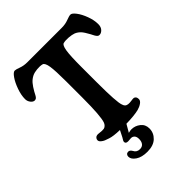

<svg xmlns="http://www.w3.org/2000/svg" viewBox="-267 -851 1207 1207"><g transform="rotate(-45 337.0 -247.5)"><path d="M317.9 229Q268.1 229 239.3 209.2Q210.4 189.5 210.4 166Q210.4 155.3 216.3 148.9Q222.2 142.6 232.4 142.6Q246.6 142.6 256.3 160.2Q268.1 184.1 295.9 184.1Q316.4 184.1 326.9 170.7Q337.4 157.2 337.4 134.8Q337.4 114.3 328.1 104.5Q318.8 94.7 304.7 94.7Q300.8 94.7 292.5 95.7Q284.2 96.7 278.3 96.7Q256.8 96.7 256.8 81.1Q256.8 76.7 258.1 73.5Q259.3 70.3 263.4 64.2Q267.6 58.1 270 53.2L292 9.8Q234.4 8.3 207.5 -1Q190.4 -6.3 179.2 -11Q168 -15.6 157.2 -24.7Q146.5 -33.7 146.5 -44.4Q146.5 -52.7 151.9 -59.8Q157.2 -66.9 166.5 -68.8Q172.4 -70.8 191.4 -68.1Q210.4 -65.4 225.1 -67.4Q234.4 -69.3 241.9 -76.7Q249.5 -84 253.4 -94.2Q269 -136.7 269 -301.3V-444.3Q269 -540 262.7 -580.6Q256.3 -621.1 240.2 -626Q220.2 -630.9 194.6 -628.4Q168.9 -626 151.9 -618.2Q128.4 -606.4 113.3 -588.4Q98.1 -570.3 82 -542Q80.1 -538.6 76.2 -531Q72.3 -523.4 70.6 -520.5Q68.8 -517.6 65.7 -512.5Q62.5 -507.3 59.8 -505.4Q57.1 -503.4 53.5 -501.7Q49.8 -500 45.4 -500Q30.8 -500 19 -515.4Q7.3 -530.8 7.3 -549.3Q7.3 -584.5 22 -626Q36.6 -667.5 55.7 -694.8Q74.7 -722.2 88.4 -722.2Q99.1 -722.2 124.5 -712.6Q149.9 -703.1 181.6 -703.1H487.3Q520 -703.1 546.6 -713.4Q573.2 -723.6 584.5 -723.6Q598.1 -723.6 617.4 -698.2Q636.7 -672.9 651.6 -632.8Q666.5 -592.8 666.5 -557.1Q666.5 -532.2 653.1 -517.8Q639.6 -503.4 624 -503.4Q619.1 -503.4 615 -505.4Q610.8 -507.3 606.9 -512.2Q603 -517.1 600.8 -520.5Q598.6 -523.9 594 -533Q589.4 -542 587.4 -545.9Q566.9 -583.5 554.2 -596.7Q539.6 -612.3 520 -620.6Q502.4 -627 475.1 -629.2Q447.8 -631.3 428.7 -626.5Q414.1 -622.6 407.5 -581.8Q400.9 -541 400.9 -443.8V-303.7Q400.9 -128.4 414.1 -94.7Q418 -82 424.3 -76.2Q430.7 -70.3 443.4 -68.4Q455.6 -66.9 472.4 -69.6Q489.3 -72.3 495.6 -71.3Q513.7 -67.4 513.7 -43.5Q513.7 -29.3 497.3 -17.8Q481 -6.3 459 -0.5Q419.4 9.3 348.6 10.7L318.8 62Q334 57.6 345.7 57.6Q377.9 57.6 404.1 78.1Q430.2 98.6 430.2 133.8Q430.2 173.3 401.1 201.2Q372.1 229 317.9 229Z"/></g></svg>

Font: Cooper* SemiBold
Style: Regular
Weight: 600
Designer: Owen Earl
Foundry: indestructible type*
Version: Version 0.001